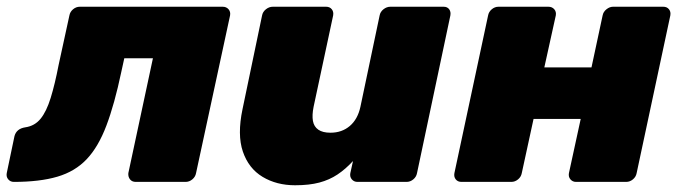

<svg xmlns="http://www.w3.org/2000/svg" viewBox="-41 -540 2017 570"><path d="M0 0Q-10 0 -16.5 -7.5Q-23 -15 -21 -26L2 -136Q8 -158 34 -162Q62 -166 79.5 -187.5Q97 -209 109.5 -249.5Q122 -290 133 -347L165 -494Q167 -505 176 -512.5Q185 -520 196 -520H620Q631 -520 637.5 -512.5Q644 -505 642 -494L541 -26Q539 -15 530 -7.5Q521 0 510 0H362Q351 0 345 -7.5Q339 -15 340 -26L413 -367H328L319 -326Q299 -231 275 -167.5Q251 -104 216.5 -67.5Q182 -31 129.5 -15.5Q77 0 0 0Z M835 10Q780 10 738.5 -15Q697 -40 680 -90Q663 -140 679 -216L737 -494Q739 -505 748.5 -512.5Q758 -520 769 -520H927Q938 -520 944 -512.5Q950 -505 948 -494L890 -223Q885 -198 888 -181Q891 -164 904 -155Q917 -146 940 -146Q974 -146 997.5 -166Q1021 -186 1029 -223L1086 -494Q1088 -505 1097.5 -512.5Q1107 -520 1118 -520H1276Q1287 -520 1292.5 -512.5Q1298 -505 1296 -494L1197 -26Q1195 -15 1186 -7.5Q1177 0 1166 0H1020Q1010 0 1003.5 -7.5Q997 -15 999 -26L1007 -62Q985 -38 961 -22Q937 -6 907 2Q877 10 835 10Z M1329 0Q1318 0 1312 -7.5Q1306 -15 1308 -26L1408 -494Q1410 -505 1419 -512.5Q1428 -520 1439 -520H1587Q1598 -520 1604.5 -512.5Q1611 -505 1609 -494L1575 -340H1715L1748 -494Q1750 -505 1759.5 -512.5Q1769 -520 1779 -520H1928Q1939 -520 1945 -512.5Q1951 -505 1949 -494L1849 -26Q1847 -15 1838 -7.5Q1829 0 1818 0H1669Q1659 0 1652.5 -7.5Q1646 -15 1648 -26L1683 -187H1543L1508 -26Q1506 -15 1497 -7.5Q1488 0 1477 0Z"/></svg>

Font: Rubik ExtraBold
Style: Italic
Weight: 800
Italic angle: -12°
Designer: Hubert and Fischer
Foundry: Hubert and Fischer
Version: Version 2.300;gftools[0.9.30]